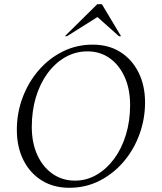

<svg xmlns="http://www.w3.org/2000/svg" viewBox="-20 -882 769 912"><path d="M309 10Q234 10 178 -25Q122 -60 91 -122Q60 -184 60 -265Q60 -346 87.5 -419Q115 -492 164 -548.5Q213 -605 278.5 -637.5Q344 -670 420 -670Q496 -670 551.5 -635Q607 -600 638 -538Q669 -476 669 -395Q669 -318 643 -245.5Q617 -173 568.5 -115.5Q520 -58 454 -24Q388 10 309 10ZM336 -24Q391 -24 438.5 -51.5Q486 -79 522 -127.5Q558 -176 578 -241.5Q598 -307 598 -383Q598 -459 572 -516.5Q546 -574 500.5 -606Q455 -638 396 -638Q339 -638 290.5 -610.5Q242 -583 206 -534Q170 -485 150.5 -420Q131 -355 131 -279Q131 -204 157 -146.5Q183 -89 229.5 -56.5Q276 -24 336 -24ZM288 -710 442 -862H464L555 -710H545L443 -801L298 -710Z"/></svg>

Font: Spectral Light
Style: Italic
Weight: 300
Italic angle: -10°
Designer: Jean-Baptiste Levee
Foundry: Production Type
Version: Version 2.001